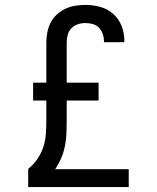

<svg xmlns="http://www.w3.org/2000/svg" viewBox="-20 -763 640 783"><path d="M95 0V-74Q116 -91 132 -114Q148 -137 156.5 -163Q165 -189 167 -216.5Q169 -244 169 -272V-353H115V-426H169V-589Q169 -610 173 -631Q177 -652 186.5 -670.5Q196 -689 211.5 -703.5Q227 -718 246 -727Q265 -736 286 -739.5Q307 -743 328 -743Q359 -743 388.5 -735Q418 -727 441 -707Q464 -687 475.5 -658Q487 -629 487 -599Q487 -597 487 -595Q487 -593 487 -591H404Q404 -592 404 -593Q404 -594 404 -595Q404 -610 399 -624.5Q394 -639 383.5 -650Q373 -661 358 -665Q343 -669 328 -669Q312 -669 297 -664Q282 -659 271 -647.5Q260 -636 256 -620.5Q252 -605 252 -589V-426H382V-353H252V-272Q252 -246 251 -220Q250 -194 245 -168.5Q240 -143 230 -119Q220 -95 205 -73H505V0Z"/></svg>

Font: Iosevka Slab Extended
Style: Regular
Weight: 400
Width: 7
Monospace: yes
Designer: Belleve Invis
Foundry: Belleve Invis
Version: Version 11.1.1; ttfautohint (v1.8.3)